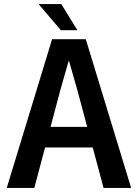

<svg xmlns="http://www.w3.org/2000/svg" viewBox="-20 -920 673 940"><path d="M235 -728H400L622 0H487L357 -485L318 -621H316L277 -485L148 0H13ZM218 -299H417L440 -198H195ZM278 -772 169 -900H280L359 -772Z"/></svg>

Font: Murecho Thin Medium
Style: Regular
Weight: 500
Version: Version 1.010